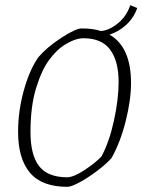

<svg xmlns="http://www.w3.org/2000/svg" viewBox="-20 -714 551 743"><path d="M487 -393Q487 -327 466.5 -245.5Q446 -164 412 -103Q392 -80 357 -53.5Q322 -27 289 -9Q256 9 241 9Q142 9 96 -45.5Q50 -100 50 -204Q50 -284 72 -363.5Q94 -443 128 -492Q161 -531 217 -567.5Q273 -604 296 -604Q340 -604 370 -594Q402 -596 436 -623.5Q470 -651 484 -694L511 -683Q498 -645 468.5 -618Q439 -591 404 -580Q487 -532 487 -393ZM439 -397Q439 -477 406.5 -521.5Q374 -566 303 -566Q270 -566 228 -539Q200 -522 170.5 -482.5Q141 -443 119.5 -372.5Q98 -302 98 -203Q98 -114 131.5 -71Q165 -28 240 -28Q265 -28 308 -56.5Q351 -85 373 -109Q403 -165 421 -247.5Q439 -330 439 -397Z"/></svg>

Font: Grenze ExtraLight
Style: Italic
Weight: 275
Italic angle: -10°
Designer: Renata Polastri
Foundry: Omnibus-Type
Version: Version 1.002; ttfautohint (v1.8)